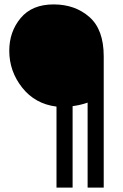

<svg xmlns="http://www.w3.org/2000/svg" viewBox="-20 -769 557 870"><path d="M22 -539Q22 -625 73.5 -687Q125 -749 223 -749Q320 -749 385 -692Q450 -635 450 -514V81H377V-304Q346 -293 309 -288V81H236V-286Q139 -298 80.5 -372Q22 -446 22 -539Z"/></svg>

Font: Lobster Two
Style: Regular
Weight: 400
Designer: Pablo Impallari
Foundry: Pablo Impallari. www.impallari.com
Version: Version 1.006